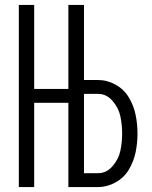

<svg xmlns="http://www.w3.org/2000/svg" viewBox="-20 -755 615 775"><path d="M56 0V-735H118V-396H256V-735H319V-432H376Q413 -432 447 -413Q481 -394 500.5 -361Q520 -328 527.5 -291Q535 -254 535 -216Q535 -178 527.5 -141Q520 -104 500.5 -71Q481 -38 447 -19Q413 0 376 0H256V-340H118V0ZM319 -56H376Q410 -56 434.5 -84.5Q459 -113 466 -147Q473 -181 473 -216Q473 -251 466 -285Q459 -319 434.5 -347.5Q410 -376 376 -376H319Z"/></svg>

Font: Jozsika Light
Style: Regular
Weight: 300
Monospace: yes
Designer: Belleve Invis
Foundry: Belleve Invis
Version: 2.1.0